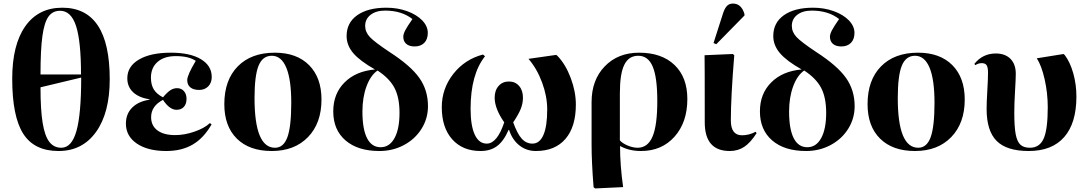

<svg xmlns="http://www.w3.org/2000/svg" viewBox="-20 -825 6039 1067"><path d="M305.2 14.2Q170.4 14.2 109.1 -81.8Q47.9 -177.7 47.9 -387.2Q47.9 -576.2 120.6 -679.2Q193.4 -782.2 326.2 -782.2Q589.8 -782.2 589.8 -384.8Q589.8 -198.2 513.9 -92Q438 14.2 305.2 14.2ZM205.1 -411.1H430.2Q430.2 -596.2 402.6 -680.7Q375 -765.1 314 -765.1Q272.5 -765.1 249.3 -732.7Q226.1 -700.2 215.6 -624.3Q205.1 -548.3 205.1 -411.1ZM320.8 -3.9Q378.4 -3.9 404.8 -96.9Q431.2 -189.9 431.2 -394L205.1 -339.8Q205.1 -216.3 216.8 -143.3Q228.5 -70.3 253.7 -37.1Q278.8 -3.9 320.8 -3.9Z M903.8 14.2Q801.3 14.2 740.5 -27.1Q679.7 -68.4 679.7 -138.2Q679.7 -191.9 714.4 -226.8Q749 -261.7 811.5 -271V-272.9Q752 -282.2 719.7 -312.5Q687.5 -342.8 687.5 -390.1Q687.5 -456.1 752.2 -494.1Q816.9 -532.2 929.7 -532.2Q1036.1 -532.2 1096.4 -496.1Q1156.7 -460 1156.7 -397Q1156.7 -364.7 1137.2 -345Q1117.7 -325.2 1086.9 -325.2Q1055.2 -325.2 1037.8 -339.4Q1020.5 -353.5 1020.5 -379.9Q1020.5 -407.7 1067.9 -486.8Q1029.3 -513.2 957.5 -513.2Q892.6 -513.2 855.7 -481Q818.8 -448.7 818.8 -393.1Q818.8 -354 834.7 -328.1Q850.6 -302.2 885.7 -284.2Q909.7 -312.5 927 -323.7Q944.3 -335 963.9 -335Q987.8 -335 1002.2 -318.6Q1016.6 -302.2 1016.6 -275.9Q1016.6 -247.6 1002 -231.2Q987.3 -214.8 960.9 -214.8Q922.4 -214.8 885.7 -270Q819.8 -235.8 819.8 -173.8Q819.8 -126.5 855 -100.3Q890.1 -74.2 953.6 -74.2Q1005.4 -74.2 1061 -93.5Q1116.7 -112.8 1146.5 -141.1L1155.8 -133.8Q1112.8 -58.1 1051.5 -22Q990.2 14.2 903.8 14.2Z M1490.2 14.2Q1365.7 14.2 1296.1 -54.7Q1226.6 -123.5 1226.6 -246.1Q1226.6 -379.9 1301.3 -456.1Q1376 -532.2 1507.3 -532.2Q1628.9 -532.2 1697.8 -462.9Q1766.6 -393.6 1766.6 -272Q1766.6 -140.6 1691.7 -63.2Q1616.7 14.2 1490.2 14.2ZM1508.3 -3.9Q1555.7 -3.9 1577.1 -62.5Q1598.6 -121.1 1598.6 -253.9Q1598.6 -382.8 1571 -449Q1543.5 -515.1 1490.2 -515.1Q1439.5 -515.1 1417 -460Q1394.5 -404.8 1394.5 -279.8Q1394.5 -3.9 1508.3 -3.9Z M2088.4 14.2Q1968.8 14.2 1900.4 -44.4Q1832 -103 1832 -206.1Q1832 -304.2 1894.8 -366.9Q1957.5 -429.7 2064 -439Q1980 -486.3 1943.1 -529.8Q1906.2 -573.2 1906.2 -625Q1906.2 -698.7 1965.3 -740.5Q2024.4 -782.2 2127.4 -782.2Q2189 -782.2 2241.9 -763.2Q2294.9 -744.1 2326.2 -711.9Q2357.4 -679.7 2357.4 -642.1Q2357.4 -606.9 2337.9 -586.9Q2318.4 -566.9 2284.2 -566.9Q2254.4 -566.9 2237.8 -581.1Q2221.2 -595.2 2221.2 -621.1Q2221.2 -635.3 2231.9 -656.2Q2242.7 -677.2 2272 -719.2Q2212.4 -766.1 2120.1 -766.1Q2069.8 -766.1 2039.6 -742.7Q2009.3 -719.2 2009.3 -681.2Q2009.3 -647 2035.4 -619.1Q2061.5 -591.3 2146 -535.2Q2262.2 -460 2310.3 -392.1Q2358.4 -324.2 2358.4 -234.9Q2358.4 -166.5 2322.5 -109.1Q2286.6 -51.8 2224.6 -18.8Q2162.6 14.2 2088.4 14.2ZM2095.2 -6.8Q2144.5 -6.8 2172.4 -57.4Q2200.2 -107.9 2200.2 -198.2Q2200.2 -282.7 2172.4 -336.2Q2144.5 -389.6 2078.1 -433.1Q2039.6 -406.7 2016.8 -345.2Q1994.1 -283.7 1994.1 -205.1Q1994.1 -107.4 2019.8 -57.1Q2045.4 -6.8 2095.2 -6.8Z M2650.9 14.2Q2550.8 14.2 2492.9 -51Q2435.1 -116.2 2435.1 -229Q2435.1 -332.5 2499 -414.1Q2563 -495.6 2664.1 -522L2675.3 -512.2Q2595.2 -411.6 2595.2 -220.2Q2595.2 -126.5 2618.4 -76.7Q2641.6 -26.9 2685.1 -26.9Q2742.7 -26.9 2782.2 -145Q2729 -221.2 2729 -282.2Q2729 -322.8 2751 -347.4Q2772.9 -372.1 2808.1 -372.1Q2843.3 -372.1 2864.7 -347.4Q2886.2 -322.8 2886.2 -282.2Q2886.2 -250.5 2874 -220Q2861.8 -189.5 2832 -145Q2854.5 -82 2879.4 -54.4Q2904.3 -26.9 2939 -26.9Q2979 -26.9 3000 -75Q3021 -123 3021 -216.8Q3021 -289.6 2992.7 -366.2Q2964.4 -442.9 2917 -498L3071.3 -520L3079.1 -513.2Q3123.5 -466.8 3151.9 -391.1Q3180.2 -315.4 3180.2 -244.1Q3180.2 -120.1 3122.3 -53Q3064.5 14.2 2958 14.2Q2905.8 14.2 2866.5 -16.8Q2827.1 -47.9 2809.1 -103H2806.2Q2779.8 -41.5 2742.9 -13.7Q2706.1 14.2 2650.9 14.2Z M3287.6 222.2 3278.8 215.8Q3267.6 77.6 3267.6 -22.9V-257.8Q3267.6 -380.4 3340.8 -456.3Q3414.1 -532.2 3531.7 -532.2Q3657.2 -532.2 3728.5 -463.9Q3799.8 -395.5 3799.8 -274.9Q3799.8 -145.5 3728.8 -65.7Q3657.7 14.2 3542.5 14.2Q3476.1 14.2 3426.8 -13.2H3425.8Q3425.8 94.2 3442.9 214.8ZM3523.4 -3.9Q3579.6 -3.9 3606.2 -65.7Q3632.8 -127.4 3632.8 -264.2Q3632.8 -394.5 3607.4 -454.8Q3582 -515.1 3526.9 -515.1Q3474.1 -515.1 3449.5 -465.1Q3424.8 -415 3424.8 -307.1V-44.9Q3439 -28.3 3468.5 -16.1Q3498 -3.9 3523.4 -3.9Z M3960.4 -579.1 3945.3 -585.9 3998.5 -752Q4008.3 -780.8 4020.8 -793Q4033.2 -805.2 4053.2 -805.2Q4100.1 -805.2 4117.2 -747.1V-738.8ZM4035.2 14.2Q3896.5 14.2 3896.5 -145Q3896.5 -488.3 3895.5 -518.1L4052.2 -524.9L4060.5 -518.1Q4041.5 -285.6 4041.5 -155.8Q4041.5 -73.2 4103.5 -73.2Q4143.6 -73.2 4179.2 -92.8L4184.6 -85Q4150.9 -32.2 4116 -9Q4081.1 14.2 4035.2 14.2Z M4459.5 14.2Q4339.8 14.2 4271.5 -44.4Q4203.1 -103 4203.1 -206.1Q4203.1 -304.2 4265.9 -366.9Q4328.6 -429.7 4435.1 -439Q4351.1 -486.3 4314.2 -529.8Q4277.3 -573.2 4277.3 -625Q4277.3 -698.7 4336.4 -740.5Q4395.5 -782.2 4498.5 -782.2Q4560.1 -782.2 4613 -763.2Q4666 -744.1 4697.3 -711.9Q4728.5 -679.7 4728.5 -642.1Q4728.5 -606.9 4709 -586.9Q4689.5 -566.9 4655.3 -566.9Q4625.5 -566.9 4608.9 -581.1Q4592.3 -595.2 4592.3 -621.1Q4592.3 -635.3 4603 -656.2Q4613.8 -677.2 4643.1 -719.2Q4583.5 -766.1 4491.2 -766.1Q4440.9 -766.1 4410.6 -742.7Q4380.4 -719.2 4380.4 -681.2Q4380.4 -647 4406.5 -619.1Q4432.6 -591.3 4517.1 -535.2Q4633.3 -460 4681.4 -392.1Q4729.5 -324.2 4729.5 -234.9Q4729.5 -166.5 4693.6 -109.1Q4657.7 -51.8 4595.7 -18.8Q4533.7 14.2 4459.5 14.2ZM4466.3 -6.8Q4515.6 -6.8 4543.5 -57.4Q4571.3 -107.9 4571.3 -198.2Q4571.3 -282.7 4543.5 -336.2Q4515.6 -389.6 4449.2 -433.1Q4410.6 -406.7 4387.9 -345.2Q4365.2 -283.7 4365.2 -205.1Q4365.2 -107.4 4390.9 -57.1Q4416.5 -6.8 4466.3 -6.8Z M5064.9 14.2Q4940.4 14.2 4870.8 -54.7Q4801.3 -123.5 4801.3 -246.1Q4801.3 -379.9 4876 -456.1Q4950.7 -532.2 5082 -532.2Q5203.6 -532.2 5272.5 -462.9Q5341.3 -393.6 5341.3 -272Q5341.3 -140.6 5266.4 -63.2Q5191.4 14.2 5064.9 14.2ZM5083 -3.9Q5130.4 -3.9 5151.9 -62.5Q5173.3 -121.1 5173.3 -253.9Q5173.3 -382.8 5145.8 -449Q5118.2 -515.1 5064.9 -515.1Q5014.2 -515.1 4991.7 -460Q4969.2 -404.8 4969.2 -279.8Q4969.2 -3.9 5083 -3.9Z M5696.8 14.2Q5574.7 14.2 5518.8 -41.7Q5462.9 -97.7 5462.9 -219.2Q5462.9 -256.8 5466.8 -321.8Q5470.7 -386.7 5470.7 -420.9Q5470.7 -450.2 5463.1 -462.2Q5455.6 -474.1 5436 -474.1Q5417 -474.1 5399.9 -462.9L5395 -470.2Q5441.4 -527.8 5513.7 -527.8Q5565.9 -527.8 5595.5 -498Q5625 -468.3 5625 -415Q5625 -386.7 5620.8 -318.4Q5616.7 -250 5616.7 -198.2Q5616.7 -120.1 5624.5 -79.1Q5632.3 -38.1 5650.6 -21Q5668.9 -3.9 5703.6 -3.9Q5757.3 -3.9 5780 -54.9Q5802.7 -106 5802.7 -229Q5802.7 -307.6 5785.4 -384.3Q5768.1 -460.9 5741.7 -501L5890.6 -524.9L5897.9 -518.1Q5927.2 -479 5944.6 -417.2Q5961.9 -355.5 5961.9 -288.1Q5961.9 -140.6 5894 -63.2Q5826.2 14.2 5696.8 14.2Z"/></svg>

Font: Display Regular
Style: Bold
Weight: 700
Designer: Latin by Veronika Burian and Jose Scaglione. Greek by Irene Vlachou. Cyrillic by Vera Evstafieva.
Foundry: TypeTogether
Version: Version 3.002